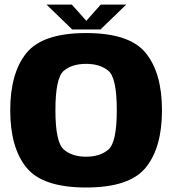

<svg xmlns="http://www.w3.org/2000/svg" viewBox="-20 -828 769 854"><path d="M363 6Q556.5 6 628.5 -82.8Q700.5 -171.5 700.5 -337.5Q700.5 -503 628.5 -592Q556.5 -681 363 -681Q169.5 -681 97.5 -592Q25.5 -503 25.5 -337.5Q25.5 -171.5 97.5 -82.8Q169.5 6 363 6ZM363 -131Q300.5 -131 263.5 -163.2Q226.5 -195.5 226.5 -337.5Q226.5 -481.5 263.5 -512.8Q300.5 -544 363 -544Q425.5 -544 462.5 -512.8Q499.5 -481.5 499.5 -337.5Q499.5 -195.5 462.5 -163.2Q425.5 -131 363 -131ZM301 -697H427L541.5 -807.5H428L364 -735.5L299.5 -807.5H187Z"/></svg>

Font: Anybody UltraCondensed Thin ExtraBold
Style: Regular
Weight: 800
Version: Version 1.111